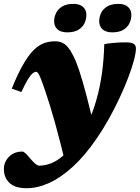

<svg xmlns="http://www.w3.org/2000/svg" viewBox="-51 -728 720 988"><path d="M59 -254.5 9.5 -272Q39 -344.5 65.8 -392Q92.5 -439.5 118.5 -466.5Q144.5 -493.5 172.2 -504.5Q200 -515.5 232 -515.5Q252 -515.5 268.2 -508.5Q284.5 -501.5 298.8 -484.5Q313 -467.5 327 -439Q341.5 -411 358 -360.8Q374.5 -310.5 394.5 -234.5Q414.5 -158.5 438.5 -52L292 138.5Q275 67 260 8.8Q245 -49.5 231.8 -97Q218.5 -144.5 206.5 -183.5Q194.5 -222.5 183 -256Q168 -301 159.2 -322.8Q150.5 -344.5 145.2 -351.5Q140 -358.5 135 -358.5Q126.5 -358.5 116.2 -350Q106 -341.5 92.2 -319Q78.5 -296.5 59 -254.5ZM335.5 -1 344.5 6Q378 -43.5 403.2 -99.2Q428.5 -155 446 -217.5Q463.5 -280 473.5 -350.2Q483.5 -420.5 485.5 -500.5Q499.5 -504 530 -507Q560.5 -510 597 -510Q626.5 -510 637.5 -502Q648.5 -494 648.5 -479Q648.5 -456 638 -416.8Q627.5 -377.5 608.5 -327.8Q589.5 -278 564 -223.5Q538.5 -169 508.5 -115.2Q478.5 -61.5 446 -14.5Q386 73 324.2 129.5Q262.5 186 202.5 213.2Q142.5 240.5 86.5 240.5Q26 240.5 -2.5 213Q-31 185.5 -31 142Q-31 105.5 -4.8 78.8Q21.5 52 64.5 52Q70.5 52 80.5 61.2Q90.5 70.5 102.5 85.5Q114.5 100 128.2 112.2Q142 124.5 150 124.5Q181.5 124.5 213.2 111.8Q245 99 276.2 71Q307.5 43 335.5 -1ZM294.5 -561.5Q262.5 -561.5 245 -577Q227.5 -592.5 227.5 -618.5Q227.5 -640.5 237.5 -661Q247.5 -681.5 269.2 -694.8Q291 -708 326.5 -708Q359 -708 376.2 -692.5Q393.5 -677 393.5 -651Q393.5 -629 383.8 -608.5Q374 -588 352.5 -574.8Q331 -561.5 294.5 -561.5ZM526 -561.5Q494 -561.5 476.8 -577Q459.5 -592.5 459.5 -618.5Q459.5 -640.5 469.2 -661Q479 -681.5 500.8 -694.8Q522.5 -708 558.5 -708Q590.5 -708 607.8 -692.5Q625 -677 625 -651Q625 -629 615.2 -608.5Q605.5 -588 584 -574.8Q562.5 -561.5 526 -561.5Z"/></svg>

Font: Newsreader 9pt ExtraBold
Style: Italic
Weight: 800
Italic angle: -17°
Designer: Hugues Gentile
Foundry: Production Type
Version: Version 1.003